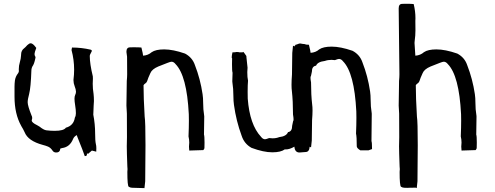

<svg xmlns="http://www.w3.org/2000/svg" viewBox="-20 -786 2611 1013"><path d="M427.2 37.6Q417 7.3 393.1 -51.3Q386.7 -66.4 385.3 -73.2Q370.1 -65.4 365.2 -51.8Q348.1 -10.3 308.1 -4.9L305.2 -3.9Q297.4 -3.9 297.4 2Q295.4 18.6 276.4 18.6Q263.7 18.6 257.3 8.8Q247.1 -6.8 233.4 -12.5Q219.7 -18.1 205.6 -21.5Q127.9 -42.5 109.9 -88.4Q102.1 -105.5 92.8 -120.1L91.8 -122.1Q56.6 -185.1 56.6 -275.4V-328.6Q56.6 -344.2 58.6 -360.8Q61.5 -382.3 75.7 -399.9Q79.6 -406.2 79.6 -411.1L79.1 -419.9Q79.1 -439.5 84.7 -457.8Q90.3 -476.1 91.3 -496.1V-498Q91.3 -520 108.4 -532.2Q112.3 -534.7 124 -547.9Q134.3 -557.6 141.6 -557.6Q150.4 -557.6 161.6 -545.4Q168 -538.6 171.4 -533.2Q162.1 -508.8 162.1 -501Q162.1 -493.2 167.5 -484.9Q167.5 -481 163.1 -463.9Q160.2 -452.1 155.3 -442.4Q145.5 -429.2 145.5 -412.6Q142.6 -325.2 133.8 -290.5Q126 -261.7 126 -246.6Q126 -228 146 -177.7Q149.9 -170.9 149.9 -163.6Q149.9 -158.2 147.5 -152.3V-149.9Q147.5 -139.2 175.8 -125.5L189 -117.7Q209.5 -101.1 223.6 -98.6Q246.1 -95.7 268.6 -95.7Q316.4 -95.7 327.6 -112.3Q368.7 -123.5 375 -165.5Q380.4 -174.8 380.4 -188.5Q380.4 -206.5 376.7 -229.2Q373 -252 373 -265.1Q373 -277.8 377 -285.9Q380.9 -293.9 380.9 -302.2Q380.4 -314.9 374 -330.8Q367.7 -346.7 367.7 -362.3V-365.7Q371.1 -392.1 371.1 -418.5Q371.1 -470.7 357.4 -522Q357.9 -527.8 359.9 -535.2Q410.2 -535.2 458.5 -523.9Q464.4 -522 464.4 -518.6Q464.4 -513.7 460.4 -508.3Q453.6 -496.1 453.6 -491.7Q453.6 -449.2 469.7 -383.3L470.2 -371.1Q469.2 -357.9 469.2 -344.2Q469.2 -317.9 473.6 -291Q475.6 -273.9 475.6 -252.9L474.1 -228Q472.7 -209.5 472.7 -192.4L472.2 -181.2Q481.9 -131.3 481.9 -82Q481.9 -43 485.8 -25.9Q488.3 -17.1 488.3 -4.4L487.8 14.2L464.8 8.3L443.8 26.4L438.5 21.5V22L439 24.4Q439 33.2 436.3 35.4Q433.6 37.6 427.2 37.6Z M742.2 206.5Q698.7 205.1 692.4 205.1Q686 205.1 676.3 204.6Q666.5 204.1 659.2 199.2Q651.9 194.3 651.9 120.6Q652.8 113.8 652.8 106.4Q652.8 99.6 651.9 92.8Q648.9 14.6 648.9 -14.2L649.9 -62.5L649.4 -186.5Q647 -222.7 647 -229L648.4 -324.2Q648.4 -347.7 648.9 -358.9Q650.9 -379.4 650.9 -394L650.4 -486.8L647 -512.2Q647 -536.1 665.5 -536.1L684.1 -536.6Q714.4 -536.6 726.1 -535.2Q734.9 -499.5 734.9 -492.7V-492.2Q761.7 -494.1 780.3 -510.7Q801.8 -525.4 846.2 -525.4Q892.6 -525.4 956.1 -503.4Q994.6 -482.9 1008.3 -442.9Q1037.1 -369.1 1048.8 -289.1Q1051.8 -269.5 1051.8 -245.1Q1051.8 -208 1057.1 -176.3L1057.6 -170.9Q1057.1 -166 1056.2 -75.7Q1059.1 -68.8 1059.1 -33.7L1058.6 -5.4Q1058.6 -2.9 1057.4 -0.7Q1056.2 1.5 1054.9 2.9Q1053.7 4.4 1052.7 5.9L978.5 8.3Q978.5 4.4 978 1Q977.1 -4.9 977.1 -12.2Q978.5 -23.9 978.5 -33.7Q978.5 -50.3 974.6 -66.4Q976.6 -113.3 976.6 -149.9Q976.6 -168 976.1 -183.6Q965.8 -387.2 906.2 -447.8Q896.5 -460.4 884.8 -460.4Q879.4 -460.4 863.3 -454.1Q834 -443.4 814.9 -435.1Q781.7 -420.9 773.4 -400.4Q760.7 -373 756.3 -357.9Q753.9 -350.6 746.6 -345.7Q741.2 -342.8 737.3 -336.4Q737.3 -270 743.2 -171.4Q747.6 -145 747.6 -20L746.1 170.4Q746.1 175.3 742.2 206.5Z M1560.1 18.6Q1535.6 18.6 1533.2 -12.2Q1507.8 2.4 1487.8 2.4L1482.9 2Q1461.4 17.6 1417 17.6Q1370.6 17.6 1307.1 -5.9Q1268.6 -27.3 1254.9 -69.8Q1226.1 -147.5 1214.4 -232.4Q1211.4 -252.9 1211.4 -278.8Q1211.4 -318.4 1206.1 -351.6L1205.6 -357.4Q1206.1 -362.8 1207 -402.3Q1204.1 -409.7 1204.1 -446.8L1204.6 -478.5Q1202.6 -478.5 1202.6 -483.9Q1202.6 -491.7 1206.5 -509.8Q1222.2 -509.8 1228 -511.7Q1239.7 -511.7 1243.7 -509.8H1259.8Q1262.2 -512.2 1263.7 -512.2Q1265.1 -512.2 1279.8 -490.7L1280.3 -482.9Q1281.2 -476.6 1286.1 -428.7Q1284.7 -416 1284.7 -405.8Q1284.7 -377.4 1288.6 -360.4Q1286.6 -340.3 1286.6 -301.3Q1286.6 -282.2 1287.1 -265.6Q1297.4 -128.4 1356.9 -64.5Q1366.7 -51.3 1378.4 -51.3Q1383.8 -51.3 1399.9 -57.6Q1409.2 -56.2 1418 -56.2Q1437 -56.2 1453.1 -62.5Q1491.2 -66.9 1499.5 -88.9Q1521.5 -91.8 1521.5 -123Q1523.9 -131.3 1526.4 -146.5Q1528.8 -148.4 1528.8 -156.2Q1528.8 -165 1525.9 -182.1Q1525.9 -252.4 1520 -305.2Q1518.1 -318.8 1518.1 -338.9Q1518.1 -361.3 1520.5 -393.1L1522 -506.8Q1522 -511.7 1525.9 -544.9Q1528.8 -543.9 1530.5 -542.7Q1532.2 -541.5 1533.2 -541Q1535.2 -545.4 1538.6 -547.9L1539.1 -549.8Q1545.9 -550.8 1552 -553.7Q1558.1 -556.6 1564 -556.6L1578.1 -554.2Q1588.4 -554.2 1595.2 -550.8L1609.9 -549.8Q1618.7 -514.2 1618.7 -507.3Q1645.5 -508.8 1664.1 -525.4Q1685.5 -540 1730 -540Q1776.4 -540 1839.8 -518.1Q1878.4 -497.6 1892.1 -457.5Q1920.9 -383.8 1932.6 -303.7Q1935.5 -284.2 1935.5 -259.8Q1935.5 -222.7 1940.9 -190.9L1941.4 -185.5Q1940.9 -180.7 1939.9 -41.5Q1942.9 -34.7 1942.9 0.5L1923.8 7.3H1881.3Q1862.3 -4.4 1862.3 -14.2Q1862.3 -64.9 1858.4 -81.1Q1860.4 -127.9 1860.4 -164.6Q1860.4 -182.6 1859.9 -198.2Q1849.6 -401.9 1790 -462.4Q1780.3 -475.1 1768.6 -475.1Q1763.2 -475.1 1747.1 -468.8Q1737.8 -470.2 1729 -470.2Q1710 -470.2 1693.8 -464.4Q1655.8 -460 1647.5 -439.5Q1625.5 -436.5 1625.5 -407.7Q1623 -399.4 1620.6 -384.8Q1618.2 -383.3 1618.2 -375.5Q1618.2 -367.2 1621.1 -351.1Q1621.1 -284.7 1627 -234.9Q1628.9 -222.2 1628.9 -203.1Q1628.9 -181.6 1626.5 -151.9L1625 -44.4Q1625 -39.6 1621.1 -8.3Q1618.2 -9.3 1615.7 -11.2L1613.8 -11.7Q1611.8 16.1 1591.8 16.1Z M2178.7 206.5Q2175.8 205.6 2173.3 204.1Q2147.5 204.1 2141.4 204.6Q2135.3 205.1 2128.9 205.1Q2122.6 205.1 2112.8 204.6Q2103 204.1 2095.7 199.2Q2088.4 194.3 2088.4 120.6Q2089.4 113.8 2089.4 106.4Q2089.4 99.6 2088.4 92.8Q2085.4 14.6 2085.4 -14.2L2086.4 -62.5L2085.9 -186.5Q2083.5 -222.7 2083.5 -229L2085 -324.2Q2085 -347.7 2085.4 -358.9Q2087.4 -379.4 2087.4 -394Q2086.9 -486.8 2083.5 -741.7Q2083.5 -765.6 2102.1 -765.6L2120.6 -766.1Q2150.9 -766.1 2162.6 -764.6Q2171.9 -727.1 2171.9 -689.5L2171.4 -675.8L2171.9 -626.5Q2171.9 -598.6 2168 -570.8Q2167 -565.4 2167 -559.6L2171.4 -492.2Q2198.2 -494.1 2216.8 -510.7Q2238.3 -525.4 2282.7 -525.4Q2329.1 -525.4 2392.6 -503.4Q2431.2 -482.9 2444.8 -442.9Q2473.6 -369.1 2485.4 -289.1Q2488.3 -269.5 2488.3 -245.1Q2488.3 -208 2493.7 -176.3L2494.1 -170.9Q2493.7 -166 2492.7 -75.7Q2495.6 -68.8 2495.6 -33.7L2495.1 -5.4Q2495.1 -2.9 2493.9 -0.7Q2492.7 1.5 2491.5 2.9Q2490.2 4.4 2489.3 5.9L2415 8.3Q2415 4.4 2414.6 1Q2413.6 -4.9 2413.6 -12.2Q2415 -23.9 2415 -33.7Q2415 -50.3 2411.1 -66.4Q2413.1 -113.3 2413.1 -149.9Q2413.1 -168 2412.6 -183.6Q2402.3 -387.2 2342.8 -447.8Q2333 -460.4 2321.3 -460.4Q2315.9 -460.4 2299.8 -454.1Q2270.5 -443.4 2251.5 -435.1Q2218.3 -420.9 2210 -400.4Q2197.3 -373 2192.9 -357.9Q2190.4 -350.6 2183.1 -345.7Q2177.7 -342.8 2173.8 -336.4Q2173.8 -270 2179.7 -171.4Q2184.1 -145 2184.1 -20L2182.6 170.4Q2182.6 175.3 2178.7 206.5Z"/></svg>

Font: Kurland
Style: Regular
Weight: 400
Designer: GGBot
Version: 0.22